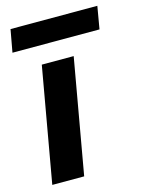

<svg xmlns="http://www.w3.org/2000/svg" viewBox="-106 -749 614 814"><g transform="rotate(-15 201.0 -342.0)"><path d="M21 0 110 -504H250L161 0ZM3 -585 21 -684H402L385 -585Z"/></g></svg>

Font: DM Sans ExtraBold
Style: Italic
Weight: 800
Italic angle: -10°
Designer: Colophon Foundry, Jonny Pinhorn
Foundry: Colophon Foundry
Version: Version 4.004;gftools[0.9.30]